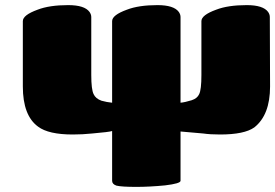

<svg xmlns="http://www.w3.org/2000/svg" viewBox="-20 -731 1082 755"><path d="M1041 -664.1 1042 -391.1Q1042 -278.8 980 -230Q940.9 -202.1 845.2 -202.1Q806.6 -202.1 778.8 -206.1L689.9 -213.9V-20Q689.9 -9.3 628.9 -2Q567.4 3.9 516.1 3.9Q458.5 3.9 438 -1Q420.9 -6.8 420.9 -20V-215.8Q410.2 -211.9 342.8 -206.1Q304.2 -202.1 266.1 -202.1Q170.9 -202.1 129.9 -232.9Q69.8 -276.4 69.8 -391.1V-647.9Q69.8 -671.9 127.9 -692.9Q174.3 -710.9 248 -710.9Q312.5 -710.9 332 -684.1Q338.9 -674.3 338.9 -664.1V-436Q338.9 -379.4 348.1 -360.8Q356 -343.3 378.9 -335Q399.9 -329.1 420.9 -327.1V-647.9Q420.9 -671.9 479 -692.9Q525.4 -710.9 599.1 -710.9Q663.6 -710.9 683.1 -684.1Q689.9 -674.3 689.9 -664.1V-327.1Q707 -328.6 733.9 -336.9Q755.9 -344.2 763.2 -360.8Q772 -378.4 772 -436V-647.9Q772 -671.9 830.1 -692.9Q876.5 -710.9 950.2 -710.9Q1014.6 -710.9 1034.2 -684.1Q1041 -674.3 1041 -664.1Z"/></svg>

Font: GGS TheRock Black
Style: Regular
Weight: 900
Designer: Rodrigo Fuenzalida (2012); Goodgame Studios (2014)
Foundry: Rodrigo Fuenzalida,2012;  GGS,2014
Version: Version 1.002 | FøM Mod